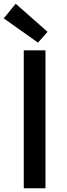

<svg xmlns="http://www.w3.org/2000/svg" viewBox="-30 -1006 359 1026"><path d="M97 0V-737H213V0ZM173 -778 -10 -908 54 -986 224 -836Z"/></svg>

Font: Noto Sans TC Thin Medium
Style: Regular
Weight: 500
Version: Version 2.004-H2;hotconv 1.0.118;makeotfexe 2.5.65603